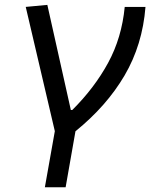

<svg xmlns="http://www.w3.org/2000/svg" viewBox="-20 -546 626 790"><path d="M164.6 224.6 205.6 -6.3 85.9 -517.6 174.8 -525.9 271.5 -93.3H277.3Q368.7 -184.1 424.8 -287.4Q481 -390.6 493.2 -517.6H578.6Q566.4 -361.8 492.7 -235.8Q418.9 -109.9 290.5 -5.9L250 224.6Z"/></svg>

Font: Cascadia Mono PL SemiLight
Style: Italic
Weight: 350
Italic angle: -10°
Monospace: yes
Designer: Aaron Bell
Foundry: Saja Typeworks
Version: Version 2404.023; ttfautohint (v1.8.4)